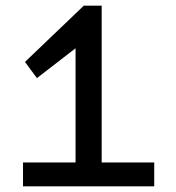

<svg xmlns="http://www.w3.org/2000/svg" viewBox="-20 -656 620 676"><path d="M61 0V-84H246V-486L110 -381L68 -438L275 -636H338V-84H523V0Z"/></svg>

Font: Sometype Mono Medium
Style: Regular
Weight: 500
Monospace: yes
Designer: Ryoichi Tsunekawa
Foundry: Dharma Type
Version: Version 1.000; ttfautohint (v1.8.3)